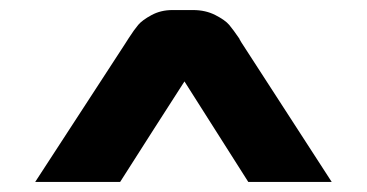

<svg xmlns="http://www.w3.org/2000/svg" viewBox="-20 -762 730 382"><path d="M219 -400H50L229 -675L236 -686Q247 -703 255 -712.5Q263 -722 281.5 -732Q300 -742 323 -742H364Q389 -742 408.5 -732Q428 -722 436 -712.5Q444 -703 457 -684L456 -685L460 -678L640 -400H474L347 -600Q330 -574 286 -505Q242 -436 219 -400Z"/></svg>

Font: Aneo
Style: Bold
Weight: 700
Designer: Anastasios Pappas
Foundry: Anastasios Pappas
Version: Version 1.000